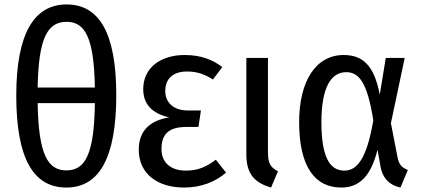

<svg xmlns="http://www.w3.org/2000/svg" viewBox="-20 -829 1894 862"><path d="M279 -809C132 -809 53 -676 53 -400C53 -117 130 13 278 13C426 13 502 -121 502 -402C502 -678 427 -809 279 -809ZM279 -731C363 -731 402 -658 406 -436H149C153 -658 193 -731 279 -731ZM278 -64C194 -64 153 -136 149 -366H406C403 -137 363 -64 278 -64Z M809 -582C700 -582 623 -524 623 -429C623 -360 664 -319 740 -302C658 -289 603 -246 603 -157C603 -48 688 13 806 13C884 13 947 -13 995 -54L949 -112C908 -81 870 -63 815 -63C745 -63 705 -100 705 -160C705 -228 739 -259 817 -259H871L882 -333H823C760 -333 722 -368 722 -420C722 -476 757 -508 820 -508C866 -508 900 -495 936 -472L978 -528C933 -562 881 -582 809 -582Z M1183 -569H1086V-135C1086 -50 1121 -9 1197 13L1228 -60C1195 -77 1183 -95 1183 -145Z M1523 -582C1396 -582 1323 -462 1323 -281C1323 -79 1395 13 1512 13C1603 13 1648 -51 1675 -157L1688 -83C1698 -25 1733 4 1778 13L1811 -66C1785 -76 1771 -90 1765 -122L1735 -276L1797 -569H1712L1685 -404C1660 -535 1609 -582 1523 -582ZM1534 -505C1592 -505 1629 -459 1656 -289C1625 -104 1577 -63 1526 -63C1461 -63 1423 -123 1423 -281C1423 -434 1465 -505 1534 -505Z"/></svg>

Font: Glow Sans SC Condensed Medium
Style: Regular
Weight: 600
Width: 3
Designer: Ryoko NISHIZUKA (kana, bopomofo & ideographs); Paul D. Hunt (Latin, Greek & Cyrillic); Sandoll Communications, Soo-young
Version: Version 0.93